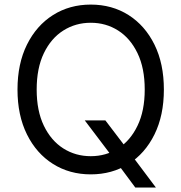

<svg xmlns="http://www.w3.org/2000/svg" viewBox="-20 -758 799 846"><path d="M353.5 -227.5H444.3L528.3 -117.2L547.9 -90.3L667 68.4H576.2L496.1 -39.6L476.6 -64.9ZM379.9 10.3Q286.6 10.3 213.6 -35.6Q140.6 -81.5 98.9 -165.5Q57.1 -249.5 57.1 -363.3Q57.1 -477.5 98.9 -561.5Q140.6 -645.5 213.6 -691.7Q286.6 -737.8 379.9 -737.8Q473.6 -737.8 546.4 -691.7Q619.1 -645.5 660.6 -561.5Q702.1 -477.5 702.1 -363.3Q702.1 -249.5 660.6 -165.5Q619.1 -81.5 546.4 -35.6Q473.6 10.3 379.9 10.3ZM379.9 -69.8Q446.8 -69.8 500.5 -104Q554.2 -138.2 585.9 -203.9Q617.7 -269.5 617.7 -363.3Q617.7 -458 585.9 -523.7Q554.2 -589.4 500.5 -623.5Q446.8 -657.7 379.9 -657.7Q313 -657.7 259 -623.5Q205.1 -589.4 173.3 -523.7Q141.6 -458 141.6 -363.3Q141.6 -269.5 173.3 -203.9Q205.1 -138.2 259 -104Q313 -69.8 379.9 -69.8Z"/></svg>

Font: V-Inter
Style: Regular-375
Weight: 375
Designer: Rasmus Andersson
Foundry: rsms
Version: Version 4.000;git-4146feb